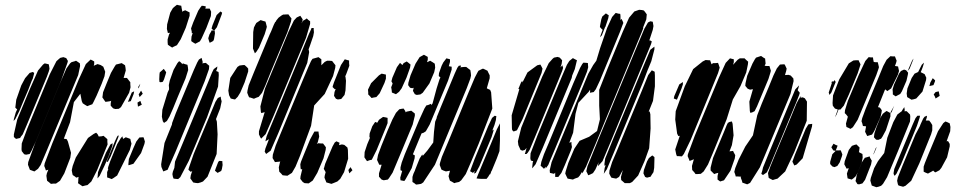

<svg xmlns="http://www.w3.org/2000/svg" viewBox="-20 -760 4032 803"><path d="M237 -427 130 -169 111 -128 104 -116 89 -113 81 -115 71 -128 70 -136 71 -160 94 -222 188 -449 216 -504 226 -513 232 -518 245 -521 257 -517 264 -505 262 -497ZM274 -100 249 -35 231 -4 214 8H202L193 9L186 3L177 -4L176 -10L174 -25L176 -35L182 -50H181L172 -47L169 -56L165 -66L167 -77L199 -161L310 -429L339 -492L359 -511L367 -507L374 -503V-492L372 -485L388 -492L401 -488L412 -481L420 -460L417 -441L405 -409L384 -360L371 -333L366 -324L355 -320L345 -316L335 -322L326 -328L322 -337L316 -368L289 -333L273 -249L247 -180L259 -178L264 -168L277 -121ZM307 -446 173 -124 150 -70 139 -54 124 -43 118 -45 105 -50 102 -58 97 -71 98 -82 126 -159 228 -405 258 -474 273 -495 279 -500 293 -504 298 -506 307 -500 314 -495 315 -484ZM520 -372 486 -312 477 -305 462 -304 453 -307 443 -318V-327L445 -339L442 -337L429 -335L421 -334L416 -341L408 -353L409 -358L411 -374L425 -409L444 -455L459 -481L465 -490L489 -496L503 -487L505 -476L506 -465L497 -434H500H511L518 -425L525 -416V-408L526 -395ZM176 -439 91 -235 75 -198 67 -188 62 -179 64 -183 47 -179 38 -187V-198L52 -260L105 -388L139 -465L160 -490L167 -495L176 -493L184 -491L186 -480L187 -472L184 -461ZM98 -384 75 -330 61 -296 44 -262 37 -254 38 -262 46 -290 52 -303 50 -304 44 -310 45 -318 48 -343 69 -403 85 -433 104 -455 117 -459 123 -455 122 -450 117 -431 114 -425 113 -423ZM562 -403 567 -410 564 -402 560 -390 558 -396ZM560 -365 570 -381 577 -368 564 -354ZM515 -334 531 -373 541 -378 539 -367 527 -337ZM567 -338 571 -327 573 -322 557 -314 555 -331ZM421 -134 386 -48 362 -1 346 14 336 16 325 19 316 13 306 6 307 1 308 -17 309 -20H308L299 -17L293 -22L284 -28L282 -37L280 -48L284 -66L297 -101L348 -183L372 -200L382 -205L388 -199L393 -189L405 -190L413 -192L421 -185L429 -178V-167L430 -156ZM465 -161 451 -126 442 -104 431 -83 426 -84 433 -101 461 -170 470 -189 475 -195 476 -189ZM523 -133 470 -26 454 -15 447 -11 437 -15 428 -18V-24V-40L433 -53L431 -55L433 -63L441 -86L470 -157L485 -182L492 -190L493 -185L495 -179L506 -186L517 -182L525 -179L527 -170L530 -159ZM570 -120 538 -75 522 -70 517 -69V-75L519 -95L538 -141L550 -168L563 -185L580 -186L582 -181L586 -168L584 -158ZM434 -106 418 -69 397 -25 388 -14V-19L390 -40L423 -121L442 -156L451 -161L450 -150Z M757 -644 736 -596 720 -571 705 -564 700 -561 689 -568 682 -573 681 -584V-595L687 -616L691 -623L682 -622L681 -627L678 -639L679 -658L692 -707L703 -726L711 -733L720 -740L728 -738L738 -736L740 -724L742 -715L741 -711L749 -715L755 -717L765 -712L773 -708V-694ZM843 -643 823 -599 816 -587 797 -577 787 -583 780 -588V-594L781 -607L786 -622L782 -621V-627L779 -641L788 -666L809 -715L819 -730L824 -736L833 -735L841 -733L839 -725L838 -724H845H857L863 -711L862 -693ZM856 -616 863 -628 865 -633 875 -632 865 -640 866 -645 869 -655 886 -697 902 -712 909 -707 907 -699 887 -646 876 -632 878 -631 879 -620 875 -596 872 -589 867 -586 857 -581 854 -589 851 -600ZM836 -420 714 -125 684 -57 681 -50 663 -43 660 -50 655 -62 654 -73 668 -162 699 -239 700 -246 715 -286 791 -468 805 -499 812 -511 823 -518 825 -511 828 -500 826 -495 832 -496 841 -497 849 -490 855 -485 854 -471ZM756 -432 724 -356 704 -307 689 -273 678 -254 666 -246 661 -253 657 -272 659 -301 681 -373 687 -386V-392L686 -404L690 -423L706 -468L722 -496L729 -504L734 -501L741 -494V-491L745 -495L753 -492L764 -489L766 -478L767 -467ZM892 -398 846 -270 770 -88 734 -19 725 -11 714 -12 706 -13 703 -21 701 -32 703 -42 710 -60 709 -59 710 -65 712 -84 743 -158 849 -413 867 -457 874 -471 889 -482 888 -473 884 -463 894 -459 895 -446ZM665 -472 675 -458 673 -450 666 -428 661 -418 653 -416 647 -417 646 -428 647 -449 648 -457ZM890 -198 886 -116 848 -21 829 -1 819 3 808 6 798 5 788 3 781 -7 776 -14 778 -27 784 -45 778 -41 768 -50 770 -58 790 -116 869 -305 881 -334 891 -350 903 -356 904 -348 907 -336 901 -307 883 -261H884L887 -251ZM890 -37 879 -46 882 -55 892 -81 896 -87H901L910 -86V-81L911 -70L908 -53L905 -45Z M1182 -625 1112 -458 1090 -403 1076 -372 1062 -355 1051 -351 1042 -347 1027 -352 1022 -353 1019 -359 1014 -372 1015 -381 1020 -403 1041 -455 1105 -609 1108 -616 1114 -629 1125 -656 1131 -668 1133 -669 1136 -675 1145 -686 1157 -695 1164 -699 1186 -700 1194 -689 1199 -683 1197 -670ZM1260 -602 1124 -275 1091 -199 1072 -180 1068 -187 1063 -198V-211L1087 -291L1073 -287L1071 -292L1069 -315L1088 -389L1187 -628L1209 -674L1221 -687L1236 -694L1242 -685L1246 -679L1244 -670L1241 -663L1242 -664L1247 -673L1256 -678L1263 -683L1269 -677L1277 -671V-660ZM1039 -626 1042 -645 1048 -657 1052 -664 1070 -676 1082 -672 1090 -670 1092 -664 1096 -648 1094 -640 1087 -617 1063 -560 1052 -543 1046 -537 1044 -542 1038 -557ZM1265 -497 1143 -201 1112 -130 1093 -116 1087 -126 1090 -139 1105 -178 1090 -169 1091 -174 1095 -190 1130 -274 1243 -547 1272 -618 1280 -635 1283 -643H1292V-637L1293 -625L1290 -609L1276 -568L1270 -552L1271 -553L1273 -542ZM1373 -442 1338 -367 1294 -319 1281 -234 1235 -109 1216 -63 1201 -37 1182 -25 1171 -26 1162 -27 1156 -34 1148 -42 1146 -60 1152 -86 1150 -84 1139 -83 1130 -82 1126 -89 1120 -99 1121 -113 1133 -151 1151 -195 1244 -419 1271 -483 1281 -505 1287 -514 1312 -521 1324 -512V-500V-489V-487L1338 -501L1348 -506H1358L1369 -505L1376 -496L1383 -487L1382 -476ZM1425 -382 1421 -363 1412 -352 1407 -346 1393 -344 1385 -347 1377 -359 1379 -375 1384 -388 1380 -387 1371 -396 1372 -401 1377 -416 1406 -488 1418 -506 1422 -512 1432 -509 1440 -507V-496L1441 -485L1428 -450L1424 -441L1425 -438L1427 -422ZM1003 -415 985 -373 974 -355 963 -344 957 -345 945 -348 938 -362 935 -381 943 -434 973 -480 982 -486 998 -488H1003L1013 -479L1018 -473V-461ZM1309 -165 1305 -158 1311 -161 1322 -160H1331L1338 -151L1343 -144L1342 -133L1333 -98L1307 -37L1288 -5L1271 7L1254 6L1246 1L1236 -12L1237 -23L1244 -52H1243H1238L1237 -58L1236 -73L1239 -84L1249 -109L1277 -177L1290 -201L1295 -210H1304H1312L1313 -201L1315 -189ZM1436 -96 1419 -40 1403 -12 1391 -1 1374 6 1366 9 1356 6 1345 3 1343 -2 1337 -17 1338 -25 1342 -40 1338 -47 1334 -54 1336 -60 1340 -75 1371 -148 1380 -164 1387 -169 1400 -163 1398 -153 1410 -156 1420 -154 1433 -143 1435 -133ZM1437 -49 1446 -61 1449 -56 1454 -48 1441 -35Z M1776 -411 1748 -372 1738 -365 1723 -363 1715 -366 1707 -380 1709 -388 1710 -393 1704 -391 1695 -393 1687 -404 1688 -414 1697 -445 1718 -494 1735 -521 1753 -531 1762 -526 1769 -522V-510L1766 -500L1769 -501L1779 -506L1789 -500L1798 -494L1799 -489L1800 -477L1796 -458ZM1702 -57 1676 -10 1671 -3 1655 -6 1654 -17 1662 -45 1655 -48V-60L1660 -80L1673 -115L1734 -260L1755 -306L1763 -319L1771 -321L1783 -326V-320L1789 -327L1806 -390L1818 -428L1822 -436L1815 -442L1816 -454L1827 -485L1834 -499L1847 -516L1855 -514L1862 -512V-501L1857 -483L1869 -481V-469L1854 -423L1777 -239L1761 -211L1752 -205L1743 -202L1707 -115L1708 -114L1715 -110L1714 -98ZM1680 -435 1660 -391 1649 -376 1636 -366 1624 -371 1619 -373 1618 -384 1616 -395 1620 -405 1622 -411 1617 -420 1621 -435 1640 -479 1653 -497 1663 -488 1668 -496 1681 -503 1690 -496 1697 -490 1695 -477ZM1932 -391 1799 -71 1750 3 1741 9 1729 11 1720 12 1714 7 1705 1V-7V-20L1709 -33L1715 -46L1717 -52L1735 -97L1746 -114L1748 -109V-108L1767 -130L1792 -164L1795 -208L1800 -251L1807 -268L1806 -269L1811 -281L1823 -311L1882 -453L1893 -477L1899 -485L1908 -486L1906 -477L1909 -479L1921 -480H1930L1939 -473L1947 -467L1949 -455L1950 -444L1947 -431ZM2039 -306 1982 -159 1948 -78 1928 -32 1909 -6 1900 1 1886 4 1880 6 1870 0 1862 -4 1860 -9 1856 -23 1858 -31 1862 -46 1850 -44 1845 -43 1834 -47 1826 -51 1824 -57 1819 -70 1820 -78 1828 -104 1855 -168 1941 -377 1966 -436 1977 -457 1981 -464 1995 -471 2000 -473 2007 -470 2019 -464 2021 -459 2028 -445V-433L2016 -391L2019 -389L2030 -384L2034 -374ZM1532 -412 1565 -445 1576 -452 1581 -451 1594 -448V-442V-431L1588 -413L1568 -370L1554 -354L1542 -352L1534 -350L1526 -359L1520 -365V-374L1519 -385ZM1706 -239 1654 -114 1622 -38 1607 -15 1602 -9 1585 -6 1576 -9 1565 -21V-35L1576 -71H1574H1566L1563 -78L1557 -91L1561 -112L1575 -150L1601 -214L1621 -260L1636 -288L1650 -303L1660 -305L1668 -306L1674 -297L1677 -290L1680 -293L1695 -296L1700 -297L1709 -290L1715 -285V-276ZM2036 -187 1985 -65 1970 -37 1962 -34 1965 -42 1966 -45 1958 -37 1946 -44 1950 -55 1965 -95 2022 -233 2038 -267 2049 -276 2056 -274 2055 -268 2054 -258 2048 -237 2039 -214 2045 -218 2043 -210ZM1594 -227 1555 -132 1540 -102 1535 -92 1526 -90 1515 -86 1510 -93 1504 -102 1505 -124 1516 -157 1527 -183 1525 -189 1526 -202 1537 -232 1549 -250 1557 -247H1558L1565 -259L1582 -271L1593 -269L1601 -267V-258V-245ZM2071 -244V-172L2069 -128L2058 -98L2037 -47L2034 -42L2033 -38L2030 -31H2028L2022 -21L2015 -12H2010H1991L1978 -13L1973 -14L1977 -24L1988 -51L2035 -163L2058 -219Z M2646 -582 2472 -161 2431 -63 2419 -41 2414 -35V-41L2405 -26L2398 -18L2384 -13L2376 -9L2365 -11L2354 -13L2349 -23L2344 -34L2346 -44L2357 -79L2382 -138L2404 -171L2444 -188L2477 -212L2489 -261L2486 -318V-384L2521 -473L2585 -628L2611 -686L2633 -712L2653 -719L2665 -718L2673 -716L2680 -707L2685 -700L2683 -679L2670 -646V-641L2663 -623ZM2368 -132 2343 -71 2328 -37 2315 -20H2310H2302V-28V-38L2297 -33L2280 -37L2279 -48L2287 -82L2336 -200L2440 -451L2461 -488L2474 -506L2490 -559L2519 -643L2540 -689L2555 -706L2566 -703L2574 -702L2575 -693V-680L2574 -676L2579 -681L2584 -672L2587 -664L2583 -654L2573 -627L2489 -423L2472 -387L2463 -375L2447 -372L2448 -377V-385L2442 -376L2399 -330L2387 -284L2377 -205L2361 -163L2370 -166V-158L2372 -145ZM2489 -604 2501 -637 2499 -636 2489 -647 2490 -655 2495 -680 2499 -691 2514 -704 2526 -696 2524 -684 2512 -648 2510 -646V-645L2497 -612ZM2692 -549 2537 -174 2500 -86 2481 -65 2482 -74 2484 -82 2470 -51 2460 -36 2448 -30 2440 -27 2437 -34 2432 -44 2437 -65 2453 -104 2483 -178 2636 -547 2675 -640 2690 -666 2700 -671 2710 -669 2711 -663 2713 -651 2710 -635 2694 -586 2697 -592 2706 -587 2703 -576ZM2670 -418 2547 -121 2518 -52 2505 -33 2506 -38 2509 -58 2513 -69 2508 -67V-75L2511 -97L2546 -183L2670 -481L2700 -552L2717 -565V-554L2704 -504L2690 -470L2689 -468ZM2316 -426 2230 -217 2195 -133 2187 -121 2182 -116H2175L2177 -122L2182 -140V-141L2175 -133L2165 -130L2157 -133L2148 -153L2146 -169L2160 -226L2192 -305L2248 -440L2275 -496L2291 -514L2297 -519L2312 -522L2321 -519L2331 -508L2329 -493L2324 -478L2332 -487L2335 -476L2331 -463ZM2371 -434 2250 -142 2220 -73 2206 -56V-62L2208 -80L2210 -86L2205 -87L2200 -89L2198 -98L2199 -119L2228 -194L2330 -440L2351 -489L2361 -505L2376 -517L2383 -513L2393 -508L2391 -500L2384 -471L2373 -444ZM2418 -418 2302 -139 2280 -87 2273 -70 2262 -55 2263 -63 2255 -54 2249 -60 2241 -67 2242 -72 2244 -83 2255 -115 2275 -162 2378 -412 2406 -476 2415 -492 2420 -498 2434 -497 2439 -496V-490L2440 -479L2435 -460ZM2148 -388 2159 -415 2164 -422 2165 -415 2186 -457 2227 -487 2240 -490 2244 -483 2249 -473 2245 -455 2166 -263 2142 -215 2128 -210 2122 -216 2121 -224 2120 -278 2152 -387ZM2701 -223 2695 -140 2676 -87 2649 -26 2624 1 2614 6H2604H2593L2585 -1L2578 -7L2577 -20L2585 -49L2569 -20L2557 -13L2546 -15L2537 -17L2533 -24L2528 -34L2529 -47L2540 -82L2558 -124L2665 -382L2691 -446L2706 -466L2718 -460L2719 -444V-399L2711 -338L2693 -293L2697 -294L2700 -282ZM2716 -58 2713 -40 2705 -28 2701 -21 2686 -17 2678 -20 2671 -35 2673 -49 2686 -85 2694 -99 2708 -110 2717 -103V-93Z M3194 -430 3146 -315 3136 -295 3126 -290 3118 -288 3116 -296 3114 -335 3129 -387 3117 -385 3107 -389 3097 -401 3098 -412 3105 -443 3127 -494 3137 -512 3142 -519 3157 -524 3163 -526 3173 -519 3180 -515 3181 -504 3182 -494 3178 -485 3186 -484H3198L3201 -474L3204 -464L3202 -456ZM3101 -457 3077 -400 3045 -344 3019 -261 2961 -119 2941 -72 2923 -43 2911 -33 2897 -32H2889L2884 -39L2875 -49L2874 -66L2882 -94L2870 -89L2864 -87L2861 -95L2856 -107L2857 -115L2886 -193L2987 -436L3015 -497L3033 -516L3041 -514L3049 -512V-500L3046 -489L3065 -510L3074 -516H3085H3094L3100 -510L3109 -502L3108 -491ZM2983 -454 2869 -176 2840 -116 2832 -106 2817 -107H2811L2808 -115L2804 -135L2823 -192L2817 -191L2812 -201L2804 -260L2806 -295L2844 -399L2879 -471L2919 -503L2931 -509L2945 -508H2950L2952 -502L2956 -491L2962 -496H2972L2983 -497L2986 -489L2990 -477ZM3286 -367 3158 -60 3117 5 3105 11 3091 6 3085 4 3083 -4 3078 -17 3080 -23 3079 -21 3065 -22H3057L3055 -30L3051 -41L3055 -57L3069 -92L3097 -147L3129 -194L3147 -278L3166 -327L3195 -396L3215 -445L3229 -474L3242 -490L3256 -491H3261L3264 -486L3270 -473L3268 -463L3263 -446L3278 -447L3287 -444L3298 -432L3299 -421ZM2821 -407 2836 -417V-407L2830 -389L2819 -362L2811 -343L2806 -345L2798 -348L2800 -358ZM3311 -334 3213 -98 3197 -59 3187 -39 3171 -28 3164 -33 3168 -46 3169 -50 3171 -59 3197 -123 3275 -312 3306 -386 3322 -403 3319 -391 3316 -383 3320 -378 3325 -372 3322 -362ZM3354 -255 3302 -124 3264 -43 3232 -13 3218 -9 3212 -7 3202 -12 3195 -16 3194 -22 3192 -36 3202 -64 3222 -113 3289 -273 3311 -327 3320 -344 3324 -350V-351L3325 -352L3331 -359L3328 -351L3337 -353L3346 -349L3355 -335ZM3035 -46 3008 -6 2992 -1 2981 -9V-24L2984 -37L2975 -35L2967 -32L2957 -42L2952 -47V-59L2962 -99L3009 -211L3019 -236L3024 -246L3031 -250L3041 -252L3044 -242L3048 -194L3041 -153L3031 -127L3040 -128L3046 -129L3048 -124L3055 -111L3053 -97ZM3376 -231 3337 -98 3312 -72 3302 -68 3294 -84 3297 -92 3305 -114 3350 -222 3361 -240 3377 -242Z M3663 -272 3636 -211 3627 -197 3620 -195 3607 -191 3603 -199 3598 -209 3599 -214 3602 -230V-231L3600 -232L3589 -233L3586 -245L3583 -253L3586 -266L3600 -304L3656 -440L3674 -484L3688 -510L3704 -525L3715 -524H3723L3726 -516L3730 -506L3728 -498L3723 -484L3730 -483L3736 -482L3737 -477L3740 -463L3735 -447L3707 -390L3691 -379L3684 -385L3682 -386L3680 -382L3652 -312L3660 -310L3668 -299L3667 -291ZM3645 -446 3567 -259 3547 -228 3537 -221 3527 -226 3520 -229 3518 -243 3526 -272 3519 -281 3513 -287 3514 -299 3526 -338 3571 -445 3599 -505 3613 -521 3622 -520H3631L3632 -512L3634 -502V-501L3640 -500H3651L3654 -488L3656 -479L3654 -472ZM3776 -463 3794 -505 3800 -515 3799 -510 3794 -497 3784 -472ZM3567 -453 3530 -364 3509 -318 3495 -302H3487L3479 -281L3472 -269L3475 -277L3484 -302L3472 -306L3463 -318L3462 -329L3464 -361L3490 -428L3530 -495L3549 -507L3560 -508H3571L3573 -503L3579 -491L3576 -481ZM3838 -377 3812 -348 3802 -345 3792 -343 3784 -348 3774 -354 3772 -369 3775 -390 3793 -434 3805 -452 3816 -457 3820 -459 3835 -489 3844 -498 3843 -492 3839 -479 3834 -466 3831 -459V-458L3847 -450L3854 -435L3853 -425ZM3771 -422 3752 -378 3745 -367 3726 -357 3714 -365V-374L3713 -386L3719 -406L3740 -452L3748 -463L3761 -469L3770 -466L3778 -456L3777 -448ZM3871 -415 3881 -433 3891 -424 3890 -419 3884 -404 3867 -400ZM3446 -373 3459 -413 3457 -417 3465 -421 3463 -416 3471 -425 3475 -417 3470 -405 3457 -373 3449 -363ZM3893 -375 3906 -378 3907 -373 3910 -359 3893 -348 3890 -356 3885 -365ZM3685 -215 3671 -189 3665 -180 3653 -175 3644 -176 3635 -186 3637 -202 3646 -229 3661 -266 3672 -284 3681 -291 3688 -296 3697 -291 3704 -287 3706 -293 3720 -318 3717 -311 3709 -291 3704 -286V-273ZM3786 -252 3736 -129 3690 -19 3673 9 3665 17 3654 21 3645 23 3637 20 3626 16 3622 2 3620 -5 3622 -16 3636 -57 3652 -86 3678 -120 3691 -184 3716 -249 3733 -281 3750 -294H3751L3754 -300L3762 -312L3764 -299L3762 -295H3764H3772L3778 -289L3786 -281L3787 -273ZM3874 -198 3825 -77 3791 -4 3767 17 3757 21 3742 17 3737 15 3735 10 3732 -4 3735 -18 3754 -66 3809 -198 3827 -232 3830 -240 3841 -264 3847 -272 3857 -276 3856 -268 3852 -256H3855H3866L3873 -247L3879 -237V-229V-215ZM3815 -234 3748 -72 3729 -33 3726 -30 3724 -26V-28L3720 -25L3717 -35L3720 -53L3733 -85L3797 -239L3809 -266L3817 -276H3828L3826 -267ZM3941 -102 3917 -58 3909 -48 3896 -41 3891 -39 3882 -47 3881 -45 3861 -34 3851 -38 3843 -42V-48V-63L3848 -78L3863 -115L3903 -211L3925 -245L3934 -252L3942 -249L3952 -244L3955 -229L3954 -211L3939 -169L3945 -170L3952 -158V-148ZM3492 -81 3482 -66 3470 -61 3461 -64 3452 -74V-83L3461 -115L3475 -129L3465 -131L3457 -144L3466 -159L3475 -154L3483 -151L3481 -145L3477 -135L3475 -130L3476 -131H3490L3495 -132L3498 -127L3503 -114L3501 -106ZM3567 -38 3558 -22 3549 -14 3542 -9 3535 -11 3525 -14 3524 -20 3522 -34 3527 -49 3530 -56 3520 -55 3518 -60 3511 -73 3513 -86 3530 -133 3543 -150 3554 -154 3562 -156 3569 -149 3575 -143 3573 -127 3572 -124 3579 -120 3587 -116 3588 -101 3584 -80ZM3633 -113 3634 -119 3642 -139 3646 -146 3644 -138ZM3598 -8 3587 7 3573 11 3566 10 3558 -3 3560 -11 3563 -28 3585 -82 3597 -100 3611 -104 3617 -106 3619 -100 3626 -88 3623 -72Z"/></svg>

Font: Rubik Marker Hatch
Style: Regular
Weight: 400
Designer: Hubert and Fischer, NaN
Foundry: Hubert & Fischer, NaN
Version: Version 2.200